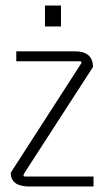

<svg xmlns="http://www.w3.org/2000/svg" viewBox="-20 -676 389 696"><path d="M201 -580H143V-656H201ZM319 -36V0H86Q19 0 19 -50L273 -444Q280 -454 268 -454H39V-490H251Q317 -490 317 -433L68 -48Q61 -36 72 -36Z"/></svg>

Font: Gemunu Libre ExtraLight
Style: Regular
Weight: 200
Designer: Puspanada Ekanayake, Sola Matas, Pathum Egodawatta, Kosala Senevirathne
Foundry: mooniak
Version: Version 1.100